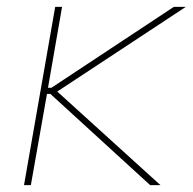

<svg xmlns="http://www.w3.org/2000/svg" viewBox="-20 -540 564 560"><path d="M50 0H70L117 -266H127L418 0H448L147 -273L522 -520H487L130 -284H120L161 -520H141Z"/></svg>

Font: Fixel Display Thin
Style: Italic
Weight: 100
Italic angle: -10°
Designer: AlfaBravo + MacPaw
Foundry: Kyrylo Tkachov, Marchela Mozhyna, Serhii Makarenko, Maria Weinstein, Zakhar Kryvoshyya
Version: Version 1.210;Glyphs 3.2 (3217)